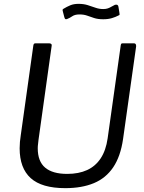

<svg xmlns="http://www.w3.org/2000/svg" viewBox="-20 -967 749 997"><path d="M619 -245Q606 -155 568 -98.5Q530 -42 467.5 -16Q405 10 319 10Q197 10 139.5 -42Q82 -94 82 -197Q82 -213 83.5 -230.5Q85 -248 88 -266L153 -730Q154 -737 156.5 -739.5Q159 -742 164 -742H236Q243 -742 246.5 -738Q250 -734 248 -727L180 -241Q179 -229 177.5 -218.5Q176 -208 176 -197Q176 -129 214.5 -96.5Q253 -64 329 -64Q389 -64 432.5 -84Q476 -104 503 -145Q530 -186 539 -249L607 -732Q608 -738 610 -740Q612 -742 617 -742H676Q682 -742 684.5 -738Q687 -734 687 -727L619 -245ZM594 -886Q581 -879 561.5 -873Q542 -867 516 -867Q488 -867 468.5 -873.5Q449 -880 432 -886Q415 -892 393 -892Q369 -892 356 -883Q343 -874 328 -868Q321 -866 318.5 -868.5Q316 -871 314 -878L307 -905Q306 -910 305 -914Q304 -918 309 -921Q327 -932 345 -939.5Q363 -947 388 -947Q414 -947 435 -940.5Q456 -934 475.5 -927Q495 -920 516 -920Q530 -920 540 -923.5Q550 -927 559 -932.5Q568 -938 577 -942Q585 -944 589.5 -941.5Q594 -939 595 -932L600 -901Q601 -897 601 -892.5Q601 -888 594 -886Z"/></svg>

Font: Libre Franklin
Style: Italic
Weight: 400
Italic angle: -8°
Designer: Pablo Impallari, Rodrigo Fuenzalida, Nhung Nguyen
Foundry: Impallari Type
Version: Version 3.000